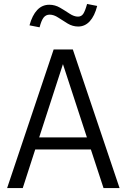

<svg xmlns="http://www.w3.org/2000/svg" viewBox="-20 -950 640 970"><path d="M16 0 251 -700H348L584 0H503L439 -195H158L95 0ZM178 -256H419L298 -626ZM180 -812 129 -822Q143 -873 168 -899.5Q193 -926 229 -926Q258 -926 283.5 -911Q309 -896 331.5 -881Q354 -866 374 -866Q391 -866 400.5 -880Q410 -894 420 -930L471 -920Q458 -869 433.5 -842.5Q409 -816 375 -816Q347 -816 322 -831Q297 -846 274.5 -861Q252 -876 231 -876Q212 -876 200.5 -861.5Q189 -847 180 -812Z"/></svg>

Font: Red Hat Mono
Style: Regular
Weight: 300
Monospace: yes
Designer: Pentagram, MCKL
Foundry: Pentagram, MCKL
Version: Version 1.023